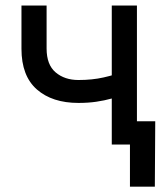

<svg xmlns="http://www.w3.org/2000/svg" viewBox="-20 -536 600 712"><path d="M271 -154.3Q173.8 -154.3 116.7 -204.3Q59.6 -254.4 59.6 -355V-515.6H152.8V-356Q152.8 -295.9 186.3 -267.6Q219.7 -239.3 271 -239.3Q321.8 -239.3 364 -248.8Q406.2 -258.3 449.7 -273.9V-188.5Q423.3 -178.7 395.3 -170.9Q367.2 -163.1 336.9 -158.7Q306.6 -154.3 271 -154.3ZM394.5 0V-515.6H487.8V0ZM461.9 156.2V0H424.8V-86.4H555.7L554.2 156.2Z"/></svg>

Font: Inter Cardless Display
Style: Regular
Weight: 400
Designer: Rasmus Andersson
Foundry: rsms
Version: Version 4.001;git-9221beed3